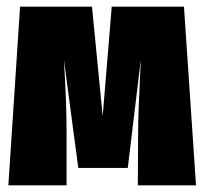

<svg xmlns="http://www.w3.org/2000/svg" viewBox="-20 -554 611 574"><path d="M566 0H392L393 -161Q393 -211 399 -333L401 -376L362 -52H214L171 -376Q179 -248 179 -161V0H5L40 -534H255L287 -207L314 -534H530Z"/></svg>

Font: Fira Sans Extra Condensed Black
Style: Regular
Weight: 900
Width: 1
Designer: Carrois Corporate & Edenspiekermann AG
Foundry: Carrois Corporate GbR & Edenspiekermann AG
Version: Version 4.203